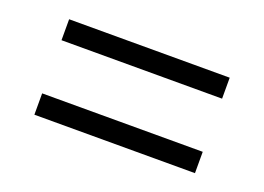

<svg xmlns="http://www.w3.org/2000/svg" viewBox="-52 -598 664 482"><g transform="rotate(20 279.5 -356.5)"><path d="M65 -229V-286H494V-229ZM65 -428V-484H494V-428Z"/></g></svg>

Font: Noto Serif Khojki
Style: Regular
Weight: 400
Designer: Juan Bruce
Version: Version 2.002